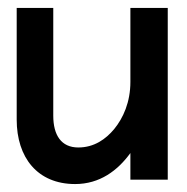

<svg xmlns="http://www.w3.org/2000/svg" viewBox="-20 -452 471 483"><path d="M22 -151C22 -56 74 11 169 11C231 11 276 -23 308 -67V0H402V-432H308V-246C308 -195 290 -155 267 -127C246 -102 217 -81 177 -81C134 -81 114 -112 114 -161V-432H22Z"/></svg>

Font: Charger Pro
Style: ExBdNar
Weight: 400
Designer: Jasper
Foundry: Cannot Into Space Fonts
Version: Version 1.09